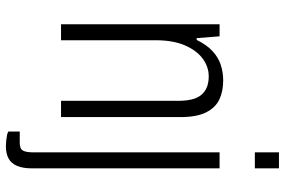

<svg xmlns="http://www.w3.org/2000/svg" viewBox="-174 -588 946 637"><g transform="rotate(90 298.5 -270.0)"><path d="M61 0V-526H101L107 -450H113Q129 -483 150 -502.5Q171 -522 196 -530Q221 -538 247 -538Q284 -538 311 -525Q338 -512 353.5 -481Q369 -450 369 -395V0H315V-388Q315 -414 310.5 -433Q306 -452 296 -464.5Q286 -477 270.5 -483.5Q255 -490 234 -490Q202 -490 175 -470Q148 -450 131 -411Q114 -372 114 -313V0ZM486 -643V-723H539V-643ZM465 183Q458 183 448.5 182Q439 181 430.5 179.5Q422 178 417 175V137H454Q474 137 480 126.5Q486 116 486 91V-526H539V98Q539 126 531 145.5Q523 165 506.5 174Q490 183 465 183Z"/></g></svg>

Font: Archivo Condensed ExtraLight
Style: Regular
Weight: 250
Width: 3
Designer: Hector Gatti
Foundry: Omnibus-Type
Version: Version 2.001